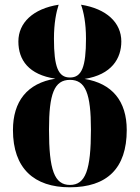

<svg xmlns="http://www.w3.org/2000/svg" viewBox="-20 -785 594 815"><path d="M276 10C434 10 518 -70 518 -233C518 -356 456 -431 339 -450C454 -468 495 -537 495 -609C495 -689 432 -748 324 -765C335 -735 345 -687 345 -621C345 -501 327 -456 277 -456C227 -456 209 -501 209 -621C209 -687 219 -735 229 -765C120 -748 58 -688 58 -609C58 -530 102 -468 215 -451C95 -432 35 -354 35 -233C35 -70 125 10 276 10ZM277 0C211 0 188 -63 188 -235C188 -386 210 -446 277 -446C343 -446 366 -388 366 -235C366 -63 343 0 277 0Z"/></svg>

Font: Noto Serif Display ExtraCondensed ExtraBold
Style: Regular
Weight: 800
Width: 2
Designer: Monotype Design Team
Foundry: Monotype Imaging Inc.
Version: Version 2.009